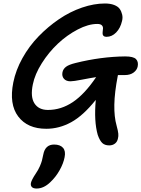

<svg xmlns="http://www.w3.org/2000/svg" viewBox="-20 -728 810 1100"><path d="M383.8 -262.2Q358.9 -262.2 346.2 -276.9Q333.5 -291.5 337.9 -314Q341.8 -333 358.4 -345.5Q375 -357.9 413.1 -367.2Q558.1 -403.3 696.8 -404.8Q744.1 -404.8 759 -389.6Q773.9 -374.5 769 -348.1Q765.1 -327.1 745.6 -312.5Q726.1 -297.9 694.8 -297.9H655.8L654.8 -293.9Q636.2 -197.8 635 -127.9Q633.8 -58.1 647.9 -8.8Q656.2 21.5 657.7 37.1Q659.2 52.7 655.8 64.9Q652.3 84 638.7 94.5Q625 105 606 105Q580.1 105 565.7 91.1Q551.3 77.1 540 44.9Q517.6 -33.7 528.8 -155.8Q456.5 -65.4 387.9 -27.8Q319.3 9.8 245.1 9.8Q137.7 9.8 84.5 -60.5Q31.2 -130.9 56.2 -255.9Q70.3 -326.2 108.6 -395Q147 -463.9 200.9 -519.5Q254.9 -575.2 318.1 -618.2Q381.3 -661.1 450 -684.6Q518.6 -708 581.1 -708Q611.8 -708 634 -699.5Q656.2 -690.9 666 -676.8Q675.8 -662.6 679.9 -644.5Q684.1 -626.5 679.2 -607.9Q669.9 -566.9 645.5 -542Q621.1 -517.1 590.8 -517.1Q576.2 -517.1 571.3 -524.7Q566.4 -532.2 567.9 -543Q569.3 -553.7 570.1 -564.7Q570.8 -575.7 563.2 -583.3Q555.7 -590.8 537.1 -590.8Q485.8 -590.8 424.8 -558.8Q363.8 -526.9 311.5 -477.8Q259.3 -428.7 219.5 -365.7Q179.7 -302.7 168 -244.1Q153.3 -172.9 177.5 -135.5Q201.7 -98.1 254.9 -98.1Q330.1 -98.1 397.5 -143.3Q464.8 -188.5 530.8 -286.1Q501 -281.7 451.2 -272Q401.4 -262.2 383.8 -262.2ZM189.9 352.1Q170.9 352.1 162.6 343.5Q154.3 335 157.2 319.8Q161.1 302.2 185.1 266.1Q199.2 245.6 208 225.3Q216.8 205.1 220.2 192.1Q223.6 179.2 228 157.2Q238.8 100.1 290 100.1Q324.7 100.1 341.1 118.9Q357.4 137.7 350.1 172.9Q343.3 208.5 321.5 247.3Q299.8 286.1 268.1 315.9Q230.5 352.1 189.9 352.1Z"/></svg>

Font: Shantell Sans Normal
Style: Italic
Weight: 500
Italic angle: -11.31°
Designer: Stephen Nixon, Anya Danilova, Shantell Martin
Foundry: Arrow Type
Version: Version 1.006;[559af2be0]